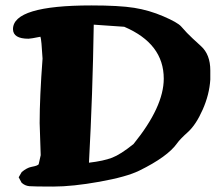

<svg xmlns="http://www.w3.org/2000/svg" viewBox="-20 -688 823 707"><path d="M471.7 -157.7Q583 -294.9 583 -398.4Q583 -527.3 437.5 -589.4L325.2 -597.2Q321.3 -341.3 307.6 -88.9Q361.3 -95.2 392.6 -107.2Q423.8 -119.1 471.7 -157.7ZM27.8 -580.6Q27.8 -668 316.4 -668Q418.9 -668 474.1 -659.2Q529.3 -650.4 581.5 -627.9Q633.8 -605.5 647 -590.6Q660.2 -575.7 668.5 -566.9Q685.5 -549.3 720 -518.3Q754.4 -487.3 754.4 -428.7V-395Q751 -339.8 726.3 -284.2Q701.7 -228.5 671.9 -201.7Q642.1 -174.8 632.3 -160.6Q597.2 -110.8 492.7 -59.6Q445.8 -36.6 346.4 -18.8Q247.1 -1 175.8 -1Q104.5 -1 88.1 -2.4Q71.8 -3.9 59.6 -15.1L48.8 -35.2L60.1 -54.7Q79.6 -70.3 94.5 -73.2Q109.4 -76.2 114.3 -78.1Q122.1 -81.1 122.6 -84L129.9 -116.7L126 -234.9Q126 -330.1 136.7 -472.2Q132.8 -542 128.9 -552.7Q92.8 -545.4 85 -545.4Q28.3 -545.4 27.8 -580.6Z"/></svg>

Font: Drukaatie burti
Style: Heavy
Weight: 800
Version: Version 0.14